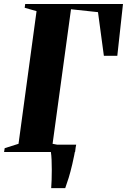

<svg xmlns="http://www.w3.org/2000/svg" viewBox="-36 -763 637 964"><path d="M221 181.5Q222.5 164.5 223.2 140.2Q224 116 224 89.5Q224 63 223 39.5Q222 16 219.5 0L187.5 -36.5H346.5Q336.5 21 327 61.2Q317.5 101.5 308.8 129.8Q300 158 291.5 181.5ZM-15.5 0 -12.5 -19 57 -41 147.5 -707 88 -724 90.5 -743H581.5L553 -483H485.5L456 -702L320.5 -716.5L228 -41L343.5 -19L341 0Z"/></svg>

Font: Merriweather 144pt ExtraBold
Style: Italic
Weight: 800
Italic angle: -7.8°
Version: Version 2.101